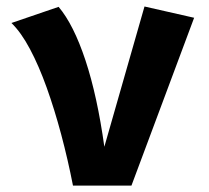

<svg xmlns="http://www.w3.org/2000/svg" viewBox="-20 -583 655 603"><path d="M209.2 0Q193.3 -81.5 172.3 -160.3Q151.3 -239 126.7 -307.7Q102.1 -376.4 74.1 -429Q46.2 -481.5 15.9 -510.8L164.1 -561.5Q211.3 -505.6 248.5 -393.3Q285.6 -281 307.7 -122.1L433.8 -562.6L589.7 -527.2L392.8 0Z"/></svg>

Font: FiraCode Nerd Font
Style: Bold
Weight: 700
Designer: Carrois Corporate, Edenspiekermann AG, Nikita Prokopov
Foundry: Carrois Corporate, Edenspiekermann AG, Nikita Prokopov
Version: Version 6.002;Nerd Fonts 2.1.0